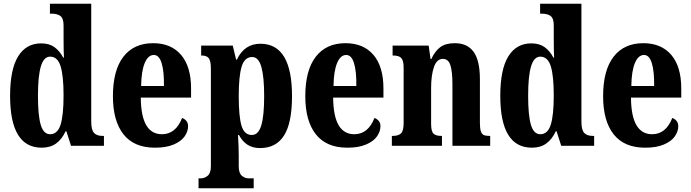

<svg xmlns="http://www.w3.org/2000/svg" viewBox="-20 -780 3696 1027"><path d="M34 -267Q34 -409 77 -478.5Q120 -548 200 -548Q243 -548 271 -528Q299 -508 318 -472H322Q320 -503 320 -583V-644Q320 -682 303 -694.5Q286 -707 255 -707H247V-760H468V-130Q468 -86 482.5 -69.5Q497 -53 529 -53H536V0H360L335 -78H331Q311 -35 280 -12.5Q249 10 203 10Q34 10 34 -267ZM320 -269Q320 -375 304 -426Q288 -477 248 -477Q214 -477 198.5 -424.5Q183 -372 183 -268Q183 -162 198 -112Q213 -62 248 -62Q288 -62 304 -113Q320 -164 320 -269Z M584 -265Q584 -404 640 -476.5Q696 -549 799 -549Q895 -549 948.5 -486.5Q1002 -424 1002 -307V-258H733Q734 -158 762.5 -110Q791 -62 846 -62Q920 -62 954 -149Q968 -144 977 -133Q986 -122 986 -105Q986 -77 967.5 -50.5Q949 -24 909 -7Q869 10 809 10Q697 10 640.5 -61.5Q584 -133 584 -265ZM857 -320Q858 -399 844.5 -442.5Q831 -486 803 -486Q772 -486 754 -442.5Q736 -399 735 -320Z M1042 174H1054Q1074 174 1091 160Q1108 146 1108 109V-413Q1108 -455 1096.5 -469Q1085 -483 1060 -483H1056V-536H1225L1243 -461H1247Q1287 -546 1373 -546Q1542 -546 1542 -266Q1542 -123 1499.5 -55.5Q1457 12 1371 12Q1331 12 1303.5 -6Q1276 -24 1258 -58H1253Q1257 4 1257 53V109Q1257 146 1273.5 160Q1290 174 1310 174H1337V227H1042ZM1393 -266Q1393 -369 1378 -422Q1363 -475 1329 -475Q1288 -475 1272.5 -423.5Q1257 -372 1257 -267Q1257 -156 1272 -107Q1287 -58 1327 -58Q1362 -58 1377.5 -109Q1393 -160 1393 -266Z M1613 -265Q1613 -404 1669 -476.5Q1725 -549 1828 -549Q1924 -549 1977.5 -486.5Q2031 -424 2031 -307V-258H1762Q1763 -158 1791.5 -110Q1820 -62 1875 -62Q1949 -62 1983 -149Q1997 -144 2006 -133Q2015 -122 2015 -105Q2015 -77 1996.5 -50.5Q1978 -24 1938 -7Q1898 10 1838 10Q1726 10 1669.5 -61.5Q1613 -133 1613 -265ZM1886 -320Q1887 -399 1873.5 -442.5Q1860 -486 1832 -486Q1801 -486 1783 -442.5Q1765 -399 1764 -320Z M2076 -53H2080Q2111 -53 2125 -66.5Q2139 -80 2139 -122V-418Q2139 -457 2126 -470Q2113 -483 2084 -483H2080V-536H2273L2283 -464H2287Q2306 -506 2334.5 -527.5Q2363 -549 2413 -549Q2480 -549 2513.5 -502.5Q2547 -456 2547 -356V-123Q2547 -93 2552 -78Q2557 -63 2567.5 -58Q2578 -53 2598 -53H2602V0H2400V-330Q2400 -398 2389 -431.5Q2378 -465 2349 -465Q2316 -465 2301 -421Q2286 -377 2286 -309V-118Q2286 -78 2298.5 -65.5Q2311 -53 2341 -53H2344V0H2076Z M2656 -267Q2656 -409 2699 -478.5Q2742 -548 2822 -548Q2865 -548 2893 -528Q2921 -508 2940 -472H2944Q2942 -503 2942 -583V-644Q2942 -682 2925 -694.5Q2908 -707 2877 -707H2869V-760H3090V-130Q3090 -86 3104.5 -69.5Q3119 -53 3151 -53H3158V0H2982L2957 -78H2953Q2933 -35 2902 -12.5Q2871 10 2825 10Q2656 10 2656 -267ZM2942 -269Q2942 -375 2926 -426Q2910 -477 2870 -477Q2836 -477 2820.5 -424.5Q2805 -372 2805 -268Q2805 -162 2820 -112Q2835 -62 2870 -62Q2910 -62 2926 -113Q2942 -164 2942 -269Z M3206 -265Q3206 -404 3262 -476.5Q3318 -549 3421 -549Q3517 -549 3570.5 -486.5Q3624 -424 3624 -307V-258H3355Q3356 -158 3384.5 -110Q3413 -62 3468 -62Q3542 -62 3576 -149Q3590 -144 3599 -133Q3608 -122 3608 -105Q3608 -77 3589.5 -50.5Q3571 -24 3531 -7Q3491 10 3431 10Q3319 10 3262.5 -61.5Q3206 -133 3206 -265ZM3479 -320Q3480 -399 3466.5 -442.5Q3453 -486 3425 -486Q3394 -486 3376 -442.5Q3358 -399 3357 -320Z"/></svg>

Font: Noto Serif CondExtraBold
Style: Regular
Weight: 800
Width: 3
Designer: Monotype Design Team
Foundry: Monotype Imaging Inc.
Version: Version 1.001